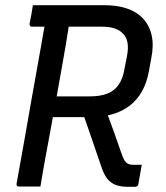

<svg xmlns="http://www.w3.org/2000/svg" viewBox="-20 -720 640 741"><path d="M383 -311Q401 -263 418 -215.5Q435 -168 452 -119Q460 -98 469 -91Q478 -84 494 -84Q500 -84 504.5 -84Q509 -84 513 -84H527Q524 -64 520.5 -46.5Q517 -29 514 -10Q514 -5 510 -2Q506 1 501 1Q496 1 489 1Q482 1 475 1Q447 1 427.5 -6Q408 -13 395 -29Q382 -45 373 -71Q354 -126 335.5 -180.5Q317 -235 298 -289ZM107 -700Q176 -700 245 -700Q314 -700 383 -700Q431 -700 469 -687.5Q507 -675 531.5 -649Q556 -623 565 -585Q574 -547 564 -496L555 -447Q547 -402 528.5 -368.5Q510 -335 481 -312.5Q452 -290 413.5 -279Q375 -268 327 -268Q287 -268 249 -268Q211 -268 173 -268L161 -262L177 -348Q214 -348 251.5 -348Q289 -348 326 -348Q366 -348 393.5 -358.5Q421 -369 437.5 -392.5Q454 -416 460 -452L470 -503Q476 -534 472 -556Q468 -578 453 -592Q441 -604 421.5 -610.5Q402 -617 373 -617Q328 -617 283 -617Q238 -617 193.5 -617Q149 -617 103 -617Q98 -617 96 -620Q94 -623 94 -628Q98 -646 101 -664Q104 -682 107 -700ZM136 0Q114 0 94.5 0Q75 0 53 0Q48 0 45.5 -3Q43 -6 44 -11Q59 -93 73 -173Q87 -253 101 -332.5Q115 -412 129.5 -492Q144 -572 158 -653H261L248 -635Q242 -594 235 -553.5Q228 -513 221 -473Q210 -411 199 -349.5Q188 -288 176.5 -226Q165 -164 153 -99Q148 -73 144 -48Q140 -23 136 0Z"/></svg>

Font: RecMonoLinear Nerd Font Mono
Style: Italic
Weight: 400
Italic angle: -10°
Monospace: yes
Version: Version 1.085; ttfautohint (v1.8.4.7-5d5b);Nerd Fonts 3.2.1